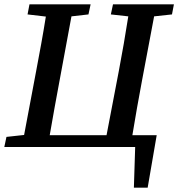

<svg xmlns="http://www.w3.org/2000/svg" viewBox="-41 -683 828 892"><path d="M474 -616 484 -663H767L758 -616L675 -607L619 -310Q595 -183 574 -55H687L645 189H581L587 0H-21L-11 -47L71 -56L127 -353Q139 -416 150.5 -479.5Q162 -543 172 -606L87 -616L96 -663H380L370 -616L291 -607L236 -310Q224 -246 212.5 -182.5Q201 -119 190 -55H454L511 -353Q523 -416 534 -479.5Q545 -543 555 -607Z"/></svg>

Font: Source Serif Pro SemiBold
Style: Italic
Weight: 600
Italic angle: -12°
Designer: Frank Grießhammer
Foundry: Adobe Systems Incorporated
Version: Version 3.001;hotconv 1.0.111;makeotfexe 2.5.65597